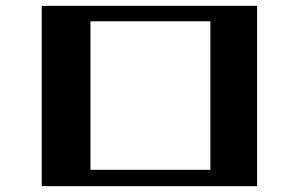

<svg xmlns="http://www.w3.org/2000/svg" viewBox="-20 -639 1040 658"><path d="M123 -619H861V-1H123ZM701 -57V-566H290V-57Z"/></svg>

Font: Cafe24 ClassicType
Style: Regular
Weight: 400
Designer: Cafe24 thkim, hmlim, mnelim & 4IR
Foundry: Cafe24
Version: Version 1.000